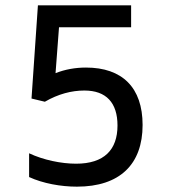

<svg xmlns="http://www.w3.org/2000/svg" viewBox="-20 -690 640 719"><path d="M268 9C429 9 514 -75 514 -222C514 -362 438 -437 302 -437C262 -437 223 -430 188 -416L201 -588H471V-670H122L98 -321L148 -309C198 -338 248 -351 296 -351C378 -351 420 -305 420 -220C420 -129 370 -77 265 -77C209 -77 142 -91 89 -116V-27C141 -3 208 9 268 9Z"/></svg>

Font: LT Wave Mono
Style: Regular
Weight: 400
Designer: Daniel Lyons
Version: Version 2.5 (Glyphs App)